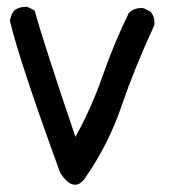

<svg xmlns="http://www.w3.org/2000/svg" viewBox="-20 -353 540 548"><path d="M53.2 -333.5Q55.2 -333.5 58.1 -333.5L78.6 -323.2Q105 -229 195.3 37.6Q241.2 -44.9 272.5 -135.3Q303.7 -225.6 348.1 -316.9L349.1 -317.4Q363.3 -330.1 382.8 -330.1Q386.2 -330.1 390.1 -329.6L409.7 -319.8L410.2 -318.8Q420.9 -306.6 420.9 -288.6Q420.9 -281.7 419.9 -279.8Q363.3 -157.2 326.7 -49.8Q290 58.1 224.1 153.3Q210.4 174.3 194.3 174.3Q173.3 174.3 151.4 139.2Q34.7 -181.2 8.3 -293.5Q10.7 -311 20.5 -323.2Q34.2 -333.5 53.2 -333.5Z"/></svg>

Font: Bakudai
Style: Medium
Weight: 500
Version: Version 1.48